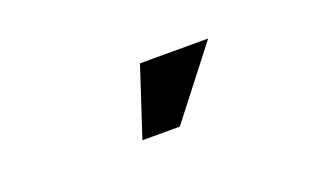

<svg xmlns="http://www.w3.org/2000/svg" viewBox="-33 -667 576 352"><g transform="rotate(-20 255.0 -491.0)"><path d="M275 -424H202L246 -558H379Z"/></g></svg>

Font: CAT Rhythmus
Style: Regular
Weight: 400
Designer: Peter Wiegel nach alter Vorlage
Foundry: Peter Wiegel
Version: 1.000